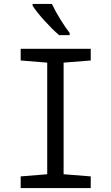

<svg xmlns="http://www.w3.org/2000/svg" viewBox="-20 -964 570 984"><path d="M283 -784H337V-795C308 -832 267 -898 246 -944H147V-935C172 -894 241 -819 283 -784ZM86 0H445V-60L306 -71V-643L445 -654V-714H86V-654L222 -643V-71L86 -60Z"/></svg>

Font: Noto Sans Mono Condensed
Style: Regular
Weight: 400
Width: 3
Designer: Monotype Design Team
Foundry: Monotype Imaging Inc.
Version: Version 2.014